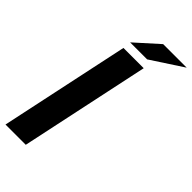

<svg xmlns="http://www.w3.org/2000/svg" viewBox="-291 -937 998 998"><g transform="rotate(45 208.5 -437.5)"><path d="M-20 0 132 -715H281L129 0ZM136 -760 264 -875H437L261 -760Z"/></g></svg>

Font: Radio Canada Big
Style: Bold Italic
Weight: 700
Italic angle: -12°
Designer: Étienne Aubert Bonn
Foundry: Coppers and Brasses
Version: Version 1.001